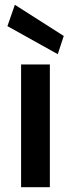

<svg xmlns="http://www.w3.org/2000/svg" viewBox="-20 -781 296 801"><path d="M68 0V-512H188V0ZM221 -555 11 -672 42 -761 246 -631Z"/></svg>

Font: DM Sans 12pt SemiBold
Style: Regular
Weight: 600
Version: Version 4.004;gftools[0.9.30]